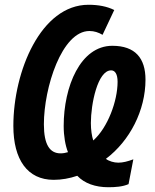

<svg xmlns="http://www.w3.org/2000/svg" viewBox="-20 -744 649 805"><path d="M434 41C463 41 494 39 519 28L539 -76C515 -67 495 -62 476 -62C458 -62 437 -68 424 -78C525 -154 590 -282 590 -410C590 -500 547 -552 451 -552C317 -552 247 -381 247 -216C247 -173 254 -134 265 -106C255 -103 245 -101 234 -101C189 -101 164 -137 164 -223C164 -376 239 -614 355 -614C375 -614 393 -608 410 -598L459 -702C429 -717 393 -724 351 -724C152 -724 36 -446 36 -216C36 -75 95 10 205 10C238 10 272 4 304 -7C334 25 380 41 434 41ZM371 -155C365 -173 361 -200 361 -228C361 -307 389 -449 446 -449C462 -449 473 -434 473 -401C473 -321 432 -209 371 -155Z"/></svg>

Font: Noto Sans ExtraCondensed
Style: Bold Italic
Weight: 700
Width: 2
Italic angle: -12°
Designer: Monotype Design Team
Foundry: Monotype Imaging Inc.
Version: Version 2.013